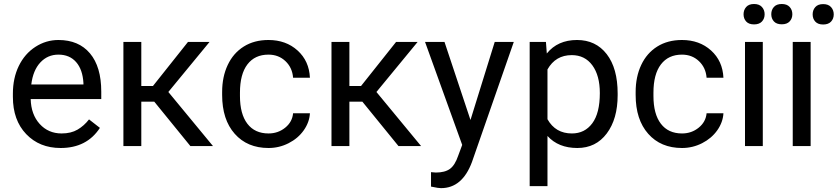

<svg xmlns="http://www.w3.org/2000/svg" viewBox="-20 -741 4249 974"><path d="M287.6 9.8Q180.2 9.8 112.8 -60.8Q45.4 -131.3 45.4 -249.5V-266.1Q45.4 -344.7 75.4 -406.5Q105.5 -468.3 159.4 -503.2Q213.4 -538.1 276.4 -538.1Q379.4 -538.1 436.5 -470.2Q493.7 -402.3 493.7 -275.9V-238.3H135.7Q137.7 -160.2 181.4 -112.1Q225.1 -64 292.5 -64Q340.3 -64 373.5 -83.5Q406.7 -103 431.6 -135.3L486.8 -92.3Q420.4 9.8 287.6 9.8ZM276.4 -463.9Q221.7 -463.9 184.6 -424.1Q147.5 -384.3 138.7 -312.5H403.3V-319.3Q399.4 -388.2 366.2 -426Q333 -463.9 276.4 -463.9Z M762.7 -225.1H696.8V0H606V-528.3H696.8V-304.7H755.9L933.6 -528.3H1043L834 -274.4L1060.5 0H945.8Z M1342.3 -64Q1390.6 -64 1426.8 -93.3Q1462.9 -122.6 1466.8 -166.5H1552.2Q1549.8 -121.1 1521 -80.1Q1492.2 -39.1 1444.1 -14.6Q1396 9.8 1342.3 9.8Q1234.4 9.8 1170.7 -62.3Q1106.9 -134.3 1106.9 -259.3V-274.4Q1106.9 -351.6 1135.3 -411.6Q1163.6 -471.7 1216.6 -504.9Q1269.5 -538.1 1341.8 -538.1Q1430.7 -538.1 1489.5 -484.9Q1548.3 -431.6 1552.2 -346.7H1466.8Q1462.9 -397.9 1428 -430.9Q1393.1 -463.9 1341.8 -463.9Q1272.9 -463.9 1235.1 -414.3Q1197.3 -364.7 1197.3 -271V-253.9Q1197.3 -162.6 1234.9 -113.3Q1272.5 -64 1342.3 -64Z M1818.4 -225.1H1752.4V0H1661.6V-528.3H1752.4V-304.7H1811.5L1989.3 -528.3H2098.6L1889.6 -274.4L2116.2 0H2001.5Z M2366.7 -132.3 2489.7 -528.3H2586.4L2374 81.5Q2324.7 213.4 2217.3 213.4L2200.2 211.9L2166.5 205.6V132.3L2190.9 134.3Q2236.8 134.3 2262.5 115.7Q2288.1 97.2 2304.7 47.9L2324.7 -5.9L2136.2 -528.3H2234.9Z M3113.3 -258.3Q3113.3 -137.7 3058.1 -64Q3002.9 9.8 2908.7 9.8Q2812.5 9.8 2757.3 -51.3V203.1H2667V-528.3H2749.5L2753.9 -469.7Q2809.1 -538.1 2907.2 -538.1Q3002.4 -538.1 3057.9 -466.3Q3113.3 -394.5 3113.3 -266.6ZM3022.9 -268.6Q3022.9 -357.9 2984.9 -409.7Q2946.8 -461.4 2880.4 -461.4Q2798.3 -461.4 2757.3 -388.7V-136.2Q2797.9 -64 2881.3 -64Q2946.3 -64 2984.6 -115.5Q3022.9 -167 3022.9 -268.6Z M3439.9 -64Q3488.3 -64 3524.4 -93.3Q3560.5 -122.6 3564.5 -166.5H3649.9Q3647.5 -121.1 3618.7 -80.1Q3589.8 -39.1 3541.7 -14.6Q3493.7 9.8 3439.9 9.8Q3332 9.8 3268.3 -62.3Q3204.6 -134.3 3204.6 -259.3V-274.4Q3204.6 -351.6 3232.9 -411.6Q3261.2 -471.7 3314.2 -504.9Q3367.2 -538.1 3439.5 -538.1Q3528.3 -538.1 3587.2 -484.9Q3646 -431.6 3649.9 -346.7H3564.5Q3560.5 -397.9 3525.6 -430.9Q3490.7 -463.9 3439.5 -463.9Q3370.6 -463.9 3332.8 -414.3Q3294.9 -364.7 3294.9 -271V-253.9Q3294.9 -162.6 3332.5 -113.3Q3370.1 -64 3439.9 -64Z M3849.6 0H3759.3V-528.3H3849.6ZM3752 -668.5Q3752 -690.4 3765.4 -705.6Q3778.8 -720.7 3805.2 -720.7Q3831.5 -720.7 3845.2 -705.6Q3858.9 -690.4 3858.9 -668.5Q3858.9 -646.5 3845.2 -631.8Q3831.5 -617.2 3805.2 -617.2Q3778.8 -617.2 3765.4 -631.8Q3752 -646.5 3752 -668.5Z M4092.3 0H4001.5V-528.3H4092.3ZM3892.6 -668.9Q3892.6 -690.9 3906 -705.8Q3919.4 -720.7 3945.8 -720.7Q3972.2 -720.7 3985.8 -705.8Q3999.5 -690.9 3999.5 -668.9Q3999.5 -647 3985.8 -632.3Q3972.2 -617.7 3945.8 -617.7Q3919.4 -617.7 3906 -632.3Q3892.6 -647 3892.6 -668.9ZM4102.5 -668Q4102.5 -689.9 4116 -705.1Q4129.4 -720.2 4155.8 -720.2Q4182.1 -720.2 4195.8 -705.1Q4209.5 -689.9 4209.5 -668Q4209.5 -646 4195.8 -631.3Q4182.1 -616.7 4155.8 -616.7Q4129.4 -616.7 4116 -631.3Q4102.5 -646 4102.5 -668Z"/></svg>

Font: RobotoInd
Style: Regular
Weight: 400
Designer: Google
Version: Version 2.001101; 2014